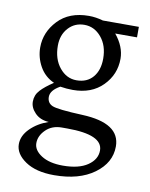

<svg xmlns="http://www.w3.org/2000/svg" viewBox="-73 -427 562 720"><g transform="rotate(10 208.0 -66.5)"><path d="M262 -364H399V-324H316Q352 -280 352 -234Q352 -174 309.5 -131Q267 -88 196 -88Q172 -88 148 -92Q112 -72 112 -47Q112 -24 132 -15Q152 -6 248 -2Q392 4 392 93Q392 155 334.5 197Q277 239 182 239Q113 239 72.5 211.5Q32 184 32 147Q32 115 59.5 87.5Q87 60 128 46Q95 44 75.5 24Q56 4 56 -19Q56 -44 73 -62.5Q90 -81 122 -102Q86 -118 67 -152Q48 -186 48 -224Q48 -282 90.5 -327Q133 -372 208 -372Q234 -372 262 -364ZM197 -336Q160 -336 136 -309.5Q112 -283 112 -242Q112 -191 138.5 -158.5Q165 -126 203 -126Q243 -126 265.5 -152.5Q288 -179 288 -223Q288 -273 261.5 -304.5Q235 -336 197 -336ZM201 58H180Q143 58 119.5 81Q96 104 96 132Q96 159 126.5 178.5Q157 198 208 198Q269 198 302.5 175Q336 152 336 118Q336 58 201 58Z"/></g></svg>

Font: Bellefair
Style: Regular
Weight: 400
Designer: Nick Shinn, Liron Lavi Turkenic
Foundry: Shinntype
Version: Version 1.003;PS 001.003;hotconv 1.0.88;makeotf.lib2.5.64775